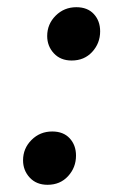

<svg xmlns="http://www.w3.org/2000/svg" viewBox="-20 -501 337 533"><path d="M112 12Q81 12 62.5 -8Q44 -28 44 -56Q44 -89 67.5 -112.5Q91 -136 125 -136Q156 -136 173.5 -117Q191 -98 191 -69Q191 -36 169 -12Q147 12 112 12ZM179 -333Q148 -333 129.5 -353Q111 -373 111 -401Q111 -434 134.5 -457.5Q158 -481 192 -481Q223 -481 240.5 -462Q258 -443 258 -414Q258 -381 236 -357Q214 -333 179 -333Z"/></svg>

Font: Tiro Gurmukhi
Style: Italic
Weight: 400
Italic angle: -11°
Designer: Gurmukhi: John Hudson & Fiona Ross, assisted by Paul Hanslow. Latin: John Hudson with Paul Hanslow, assisted by Kaja Soj
Foundry: Tiro Typeworks Ltd.
Version: Version 1.52